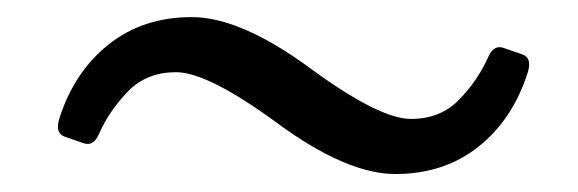

<svg xmlns="http://www.w3.org/2000/svg" viewBox="-20 -464 665 221"><path d="M54.7 -306.6Q43 -310.5 48.3 -327.6Q65.4 -381.3 105 -412.8Q144.5 -444.3 200.7 -444.3Q256.8 -444.3 336.7 -385.7Q416.5 -327.1 453.1 -327.1Q486.8 -327.1 508.3 -349.1Q529.8 -371.1 542 -398.4Q548.3 -413.1 560.1 -408.7L581.1 -401.4Q592.8 -397.5 587.4 -380.4Q570.3 -326.7 530.8 -295.2Q491.2 -263.7 435.1 -263.7Q378.9 -263.7 299.1 -322.3Q219.2 -380.9 182.6 -380.9Q148.9 -380.9 127.4 -358.9Q106 -336.9 93.8 -309.6Q87.4 -294.9 75.7 -299.3Z"/></svg>

Font: Istok Web
Style: Regular
Weight: 400
Designer: Andrey V. Panov
Foundry: Andrey V. Panov
Version: Version 1.0.2g